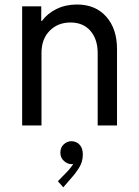

<svg xmlns="http://www.w3.org/2000/svg" viewBox="-20 -545 602 834"><path d="M76.2 0V-517.6H159.2V-454.1H162.6Q185.5 -486.3 225.3 -505.9Q265.1 -525.4 314.5 -525.4Q394.5 -525.4 441.4 -472.7Q488.3 -419.9 488.3 -332V0H404.3V-314.5Q404.3 -374.5 372.8 -410.9Q341.3 -447.3 286.1 -447.3Q231.4 -447.3 195.8 -411.4Q160.2 -375.5 160.2 -314.5V0ZM254.9 268.6 231.4 242.2 268.6 204.1Q290.5 181.2 297.9 167Q294.4 168 290 168Q273.4 168 257.8 154.1Q242.2 140.1 242.2 118.2Q242.2 95.2 257.1 81.8Q272 68.4 290 68.4Q311.5 68.4 325.7 83.5Q339.8 98.6 339.8 126Q339.8 158.7 322.5 185.3Q305.2 211.9 293.9 223.6Z"/></svg>

Font: Reddit Mono
Style: Regular
Weight: 400
Monospace: yes
Designer: Stephen Hutchings
Foundry: Reddit
Version: Version 1.014; ttfautohint (v1.8.4.7-5d5b)